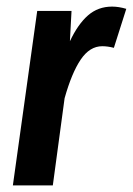

<svg xmlns="http://www.w3.org/2000/svg" viewBox="-20 -562 403 582"><path d="M319.8 -542Q339.8 -542 362.8 -535.2L325.2 -417Q306.6 -421.9 290 -421.9Q252 -421.9 224.6 -381.3Q197.3 -340.8 175.8 -264.2L140.1 0H19L92.8 -528.8H196.8L191.9 -437Q216.3 -488.8 246.8 -515.4Q277.3 -542 319.8 -542Z"/></svg>

Font: Fira Sans Compressed Medium
Style: Italic
Weight: 500
Width: 3
Italic angle: -8°
Designer: Carrois Corporate & Edenspiekermann AG
Foundry: Carrois Corporate GbR & Edenspiekermann AG
Version: Version 4.203;PS 004.203;hotconv 1.0.88;makeotf.lib2.5.64775